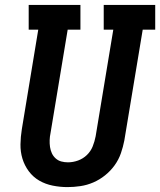

<svg xmlns="http://www.w3.org/2000/svg" viewBox="-20 -755 653 783"><path d="M255 8Q225 8 195 2Q165 -4 140 -18.5Q115 -33 97.5 -56.5Q80 -80 71.5 -108Q63 -136 63.5 -166.5Q64 -197 69 -228L136 -634H97V-735H308V-634H256L186 -212Q183 -198 182.5 -183.5Q182 -169 184 -155.5Q186 -142 191.5 -130Q197 -118 207 -109Q217 -100 230 -96.5Q243 -93 257 -93Q278 -93 298.5 -100.5Q319 -108 334.5 -123Q350 -138 358 -158Q366 -178 370 -199L442 -634H403V-735H613V-634H562L487 -182Q482 -156 473 -130Q464 -104 447.5 -81Q431 -58 408.5 -40Q386 -22 360.5 -11Q335 0 308 4Q281 8 255 8Z"/></svg>

Font: Iosevka Curly Slab ExObl
Style: Bold
Weight: 700
Width: 7
Italic angle: -9°
Monospace: yes
Designer: Belleve Invis
Foundry: Belleve Invis
Version: Version 11.0.0; ttfautohint (v1.8.3)